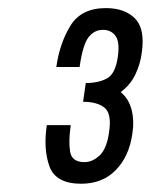

<svg xmlns="http://www.w3.org/2000/svg" viewBox="-20 -863 367 467"><path d="M182.1 -615.4Q216.6 -615.4 234.4 -600.9Q252.1 -586.3 245.3 -541.6Q239.9 -501.7 222.6 -485.2Q205.4 -468.7 185.4 -468.7Q154.3 -468.7 150.4 -494.8Q146.4 -520.9 152.1 -558.6H93.9Q85 -500.1 100.4 -458.1Q115.9 -416.1 177.3 -416.1Q229.3 -416.1 261.6 -449.3Q294 -482.4 301.9 -537.6Q306.9 -569 300.1 -595.9Q293.3 -622.7 273.6 -639.1Q297.6 -656.9 309.6 -682.6Q321.7 -708.3 325 -736Q333 -793.6 308.1 -818.4Q283.1 -843.3 237.6 -843.3Q177.7 -843.3 151.4 -800.6Q125.1 -758 117 -700.1H173.6Q181.4 -754.7 195.5 -772.6Q209.6 -790.4 230 -790.4Q250.4 -790.4 261 -775.6Q271.6 -760.9 266.7 -725.6Q260.9 -683.1 239.9 -672.1Q219 -661 188.6 -661Z"/></svg>

Font: Secuela ExtLt
Style: Italic
Weight: 200
Italic angle: -8°
Designer: Fernando Haro
Foundry: deFharo
Version: Version 1.704